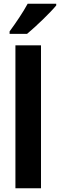

<svg xmlns="http://www.w3.org/2000/svg" viewBox="-20 -1001 319 1021"><path d="M279 -981H127C103 -936 64 -879 31 -834V-821H124C171 -860 248 -934 279 -972ZM198 0V-760H62V0Z"/></svg>

Font: Noto Sans Display SemiCondensed
Style: Bold
Weight: 700
Width: 4
Designer: Monotype Design Team
Foundry: Monotype Imaging Inc.
Version: Version 1.900